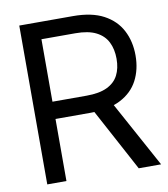

<svg xmlns="http://www.w3.org/2000/svg" viewBox="-82 -797 757 866"><g transform="rotate(-10 296.5 -364.0)"><path d="M64.5 0V-727.5H310.5Q396 -727.5 450.4 -698.5Q504.9 -669.4 531.2 -618.9Q557.6 -568.4 557.6 -503.9Q557.6 -439.9 531.5 -390.1Q505.4 -340.3 450.9 -312.3Q396.5 -284.2 311.5 -284.2H113.3V-363.3H308.6Q367.2 -363.3 402.8 -380.4Q438.5 -397.5 454.6 -429Q470.7 -460.4 470.7 -503.9Q470.7 -547.9 454.3 -580.6Q438 -613.3 402.3 -631.3Q366.7 -649.4 307.6 -649.4H152.3V0ZM483.4 0 307.6 -327.1H407.2L585.9 0Z"/></g></svg>

Font: Inter Tight
Style: Regular
Weight: 400
Designer: Rasmus Andersson
Foundry: rsms
Version: Version 3.002